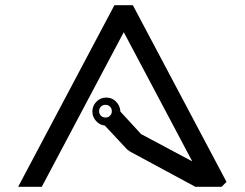

<svg xmlns="http://www.w3.org/2000/svg" viewBox="-20 -720 943 740"><path d="M421 -700 60 -19 50 0H141L457 -596L721 -98L524 -203L444 -290Q443 -312 427.5 -328Q412 -344 389.5 -344Q367 -344 351.5 -328Q336 -312 336 -290Q336 -270 350 -254Q364 -238 384 -236L470 -144L481 -136L733 0H834L853 -19L492 -700ZM369 -309Q376 -316 386.5 -316Q397 -316 404 -309Q411 -302 411 -291.5Q411 -281 404 -274Q397 -267 386.5 -267Q376 -267 369 -274Q362 -281 362 -291.5Q362 -302 369 -309Z"/></svg>

Font: Sakbunderan
Style: Regular
Weight: 400
Version: Version 1.00